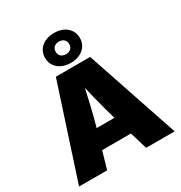

<svg xmlns="http://www.w3.org/2000/svg" viewBox="-222 -1150 1235 1309"><g transform="rotate(-30 395.0 -496.0)"><path d="M18.6 0 255.9 -727.5H525.9L771 0H546.4L462.4 -282.2Q435.5 -374 411.4 -471.4Q387.2 -568.8 365.2 -666H412.1Q390.6 -568.8 368.9 -471.4Q347.2 -374 320.8 -282.2L239.7 0ZM194.8 -136.2V-285.2H595.2V-136.2ZM393.1 -757.8Q351.6 -757.8 320.6 -772.9Q289.6 -788.1 272.7 -814.9Q255.9 -841.8 255.9 -875Q255.9 -908.7 272.7 -935.3Q289.6 -961.9 320.6 -977.1Q351.6 -992.2 393.1 -992.2Q435.1 -992.2 465.8 -977.1Q496.6 -961.9 513.4 -935.3Q530.3 -908.7 530.3 -875Q530.3 -841.3 513.4 -814.9Q496.6 -788.6 465.8 -773.2Q435.1 -757.8 393.1 -757.8ZM393.1 -825.7Q417.5 -825.7 431.9 -839.1Q446.3 -852.5 446.3 -875Q446.3 -897.5 431.9 -911.1Q417.5 -924.8 393.1 -924.8Q368.7 -924.8 354.2 -911.1Q339.8 -897.5 339.8 -875Q339.8 -852.5 354.2 -839.1Q368.7 -825.7 393.1 -825.7Z"/></g></svg>

Font: Inter 17pt Black
Style: Regular
Weight: 900
Version: Version 4.001;git-66647c0bb